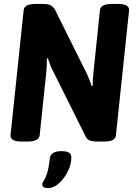

<svg xmlns="http://www.w3.org/2000/svg" viewBox="-20 -722 695 982"><path d="M90 2Q31 2 34 -32L101 -669Q103 -702 164 -702H194Q224 -702 238 -695.5Q252 -689 263 -669L426 -341Q432 -327 438 -312Q444 -297 449 -282L454 -283Q454 -300 455 -315.5Q456 -331 458 -351L491 -669Q494 -702 554 -702H583Q643 -702 640 -668L573 -31Q572 -14 556.5 -6Q541 2 509 2H480Q451 2 437.5 -4Q424 -10 416 -28L248 -365Q241 -378 235.5 -392.5Q230 -407 225 -424L220 -423Q220 -391 217 -355L183 -31Q180 2 119 2ZM228 240Q216 240 206 236.5Q196 233 196 222Q196 213 203.5 203Q211 193 220 167Q229 141 235 86Q237 71 251 61Q265 51 295 51Q345 51 345 82Q345 118 327 154.5Q309 191 281.5 215.5Q254 240 228 240Z"/></svg>

Font: Asap Semi Condensed Semi Condensed Regular
Style: Bold Italic
Weight: 700
Width: 4
Italic angle: -6°
Designer: Pablo Cosgaya
Foundry: Omnibus-Type
Version: Version 3.001; ttfautohint (v1.8.4.7-5d5b)